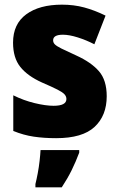

<svg xmlns="http://www.w3.org/2000/svg" viewBox="-20 -583 513 824"><path d="M438 -170Q438 -87 386 -38.5Q334 10 221 10Q169 10 125 3.5Q81 -3 37 -21V-174Q81 -152 128.5 -140.5Q176 -129 210 -129Q265 -129 265 -158Q265 -169 257 -178Q249 -187 226.5 -198.5Q204 -210 160 -229Q98 -257 67 -296Q36 -335 36 -400Q36 -480 92.5 -521.5Q149 -563 246 -563Q297 -563 341.5 -551Q386 -539 433 -516L385 -393Q350 -411 313.5 -422.5Q277 -434 250 -434Q208 -434 208 -410Q208 -400 215.5 -392.5Q223 -385 244 -374.5Q265 -364 307 -345Q371 -316 404.5 -277.5Q438 -239 438 -170ZM320 72Q305 112 287.5 147.5Q270 183 245 221H132V207Q137 187 142 160.5Q147 134 150 107Q153 80 154 61H320Z"/></svg>

Font: Noto Sans Myanmar UI SemiCondensed Black
Style: Regular
Weight: 900
Width: 4
Designer: Monotype Design Team
Foundry: Monotype Imaging Inc.
Version: Version 2.103; ttfautohint (v1.8.4.7-5d5b)